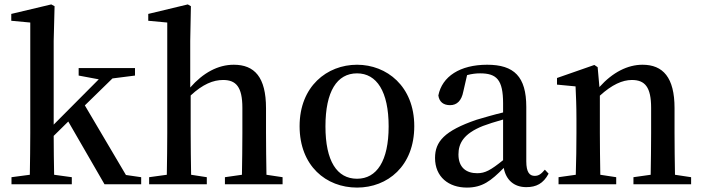

<svg xmlns="http://www.w3.org/2000/svg" viewBox="-20 -834 3179 869"><path d="M550 -42 364 -357 489 -479 591 -492V-526H336V-492L427 -475L223 -270V-649L227 -806L212 -814L31 -771V-740L117 -732V-232C117 -175 116 -102 115 -43L32 -32V0H305V-32L225 -43C224 -97 223 -163 223 -219L289 -284L453 0H619V-32Z M1186 -43C1185 -99 1184 -177 1184 -232V-344C1184 -485 1132 -541 1038 -541C966 -541 899 -504 841 -438V-649L844 -806L830 -814L651 -771V-740L737 -732V-232C737 -180 736 -100 735 -43L655 -32V0H916V-32L845 -43C844 -99 843 -179 843 -232V-402C898 -453 945 -472 990 -472C1048 -472 1077 -441 1077 -346V-232C1077 -177 1076 -99 1075 -43L998 -32V0H1259V-32Z M1596 15C1734 15 1855 -82 1855 -263C1855 -444 1730 -541 1596 -541C1460 -541 1336 -443 1336 -263C1336 -83 1456 15 1596 15ZM1596 -25C1505 -25 1453 -105 1453 -262C1453 -420 1505 -502 1596 -502C1685 -502 1739 -420 1739 -262C1739 -105 1685 -25 1596 -25Z M2257 -109C2201 -64 2176 -50 2140 -50C2090 -50 2055 -76 2055 -135C2055 -185 2078 -229 2166 -264C2187 -272 2221 -283 2257 -293ZM2446 -66C2429 -46 2418 -38 2400 -38C2377 -38 2362 -54 2362 -104V-350C2362 -487 2307 -541 2185 -541C2062 -541 1981 -488 1964 -402C1968 -373 1987 -358 2017 -358C2048 -358 2069 -378 2077 -420L2094 -494C2116 -500 2135 -502 2153 -502C2228 -502 2257 -473 2257 -366V-325C2215 -315 2171 -302 2137 -292C1991 -242 1949 -193 1949 -119C1949 -33 2011 15 2093 15C2163 15 2202 -15 2260 -74C2270 -20 2306 13 2362 13C2407 13 2439 -3 2463 -48Z M3035 -43C3034 -99 3033 -177 3033 -232V-345C3033 -483 2981 -541 2888 -541C2821 -541 2753 -507 2693 -440L2685 -530L2670 -540L2501 -481V-451L2585 -443C2587 -397 2589 -359 2589 -296V-232C2589 -180 2588 -100 2586 -43L2508 -32V0H2769V-32L2697 -43C2696 -99 2695 -179 2695 -232V-401C2750 -451 2797 -472 2840 -472C2899 -472 2927 -440 2927 -346V-232C2927 -177 2926 -99 2925 -43L2847 -32V0H3108V-32Z"/></svg>

Font: Source Han Serif CN SemiBold
Style: Regular
Weight: 600
Designer: Ryoko NISHIZUKA 西塚涼子 (kana & ideographs); Frank Grießhammer (Latin, Greek & Cyrillic); Wenlong ZHANG 张文龙 (bopomofo); San
Foundry: Adobe Systems Incorporated
Version: Version 1.000;PS 1;hotconv 16.6.53;makeotf.lib2.5.65590